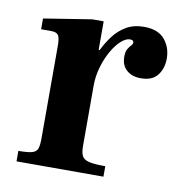

<svg xmlns="http://www.w3.org/2000/svg" viewBox="-61 -538 567 596"><g transform="rotate(10 222.0 -240.0)"><path d="M29 0V-33Q59 -33 72.5 -37Q86 -41 89.5 -52Q93 -63 93 -83V-376Q93 -400 87.5 -408.5Q82 -417 65 -417H33V-451L184 -475H220V-385H224V-83Q224 -62 229.5 -51.5Q235 -41 251.5 -37Q268 -33 303 -33V0ZM210 -271V-356Q215 -368 225 -388.5Q235 -409 251 -430.5Q267 -452 290.5 -466Q314 -480 347 -480Q391 -480 412 -455Q433 -430 433 -395Q433 -364 416.5 -342.5Q400 -321 364 -321Q336 -321 319 -336Q302 -351 302 -378Q302 -394 307 -402.5Q312 -411 317 -416Q322 -421 322 -426Q322 -429 319.5 -431.5Q317 -434 310 -434Q298 -434 283 -421Q268 -408 254.5 -384.5Q241 -361 232.5 -332Q224 -303 224 -273Z"/></g></svg>

Font: Frank Ruhl Libre SemiBold
Style: Regular
Weight: 600
Designer: Yanek Iontef
Foundry: Fontef
Version: Version 6.003;gftools[0.9.30]